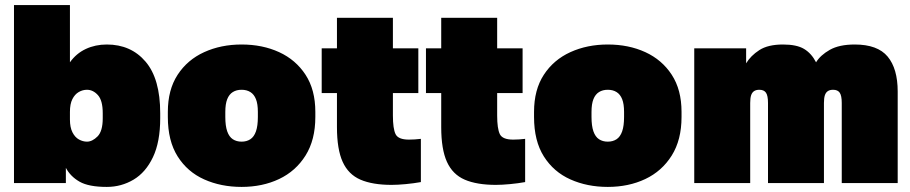

<svg xmlns="http://www.w3.org/2000/svg" viewBox="-20 -720 3580 755"><path d="M400 15Q329 15 293 -5.5Q257 -26 239 -60V0H35V-700H255V-475Q280 -510 317.5 -527.5Q355 -545 400 -545Q495 -545 552.5 -477.5Q610 -410 610 -275V-255Q610 -162 581.5 -102Q553 -42 505 -13.5Q457 15 400 15ZM322 -163Q343 -163 363.5 -183.5Q384 -204 384 -255V-275Q384 -325 365 -346Q346 -367 322 -367Q305 -367 289.5 -358Q274 -349 264.5 -330Q255 -311 255 -280V-250Q255 -219 265 -199.5Q275 -180 290.5 -171.5Q306 -163 322 -163Z M930 15Q849 15 783 -14.5Q717 -44 678.5 -105Q640 -166 640 -260V-280Q640 -367 678.5 -426Q717 -485 783 -515Q849 -545 930 -545Q1012 -545 1077.5 -515Q1143 -485 1181.5 -426Q1220 -367 1220 -280V-260Q1220 -170 1181.5 -108.5Q1143 -47 1077.5 -16Q1012 15 930 15ZM930 -163Q950 -163 964.5 -172.5Q979 -182 986.5 -203.5Q994 -225 994 -260V-280Q994 -311 986.5 -330Q979 -349 964.5 -358Q950 -367 930 -367Q910 -367 895.5 -358Q881 -349 873.5 -330Q866 -311 866 -280V-260Q866 -225 873.5 -203.5Q881 -182 895.5 -172.5Q910 -163 930 -163Z M1520 7Q1445 7 1397.5 -13.5Q1350 -34 1327.5 -83.5Q1305 -133 1305 -220V-354H1245V-530H1305V-650H1525V-530H1625V-354H1525V-266Q1525 -214 1535.5 -192.5Q1546 -171 1588 -171Q1611 -171 1635 -174V-4Q1607 1 1575.5 4Q1544 7 1520 7Z M1930 7Q1855 7 1807.5 -13.5Q1760 -34 1737.5 -83.5Q1715 -133 1715 -220V-354H1655V-530H1715V-650H1935V-530H2035V-354H1935V-266Q1935 -214 1945.5 -192.5Q1956 -171 1998 -171Q2021 -171 2045 -174V-4Q2017 1 1985.5 4Q1954 7 1930 7Z M2370 15Q2289 15 2223 -14.5Q2157 -44 2118.5 -105Q2080 -166 2080 -260V-280Q2080 -367 2118.5 -426Q2157 -485 2223 -515Q2289 -545 2370 -545Q2452 -545 2517.5 -515Q2583 -485 2621.5 -426Q2660 -367 2660 -280V-260Q2660 -170 2621.5 -108.5Q2583 -47 2517.5 -16Q2452 15 2370 15ZM2370 -163Q2390 -163 2404.5 -172.5Q2419 -182 2426.5 -203.5Q2434 -225 2434 -260V-280Q2434 -311 2426.5 -330Q2419 -349 2404.5 -358Q2390 -367 2370 -367Q2350 -367 2335.5 -358Q2321 -349 2313.5 -330Q2306 -311 2306 -280V-260Q2306 -225 2313.5 -203.5Q2321 -182 2335.5 -172.5Q2350 -163 2370 -163Z M2710 0V-530H2914V-471Q2932 -501 2966 -523Q3000 -545 3059 -545Q3113 -545 3142 -527.5Q3171 -510 3189 -475Q3206 -503 3243 -524Q3280 -545 3341 -545Q3431 -545 3470.5 -497.5Q3510 -450 3510 -360V0H3290V-315Q3290 -344 3282 -355.5Q3274 -367 3256 -367Q3243 -367 3235 -361.5Q3227 -356 3223.5 -345Q3220 -334 3220 -315V0H3000V-315Q3000 -344 2992 -355.5Q2984 -367 2966 -367Q2953 -367 2945 -361.5Q2937 -356 2933.5 -345Q2930 -334 2930 -315V0Z"/></svg>

Font: Golos Text Black
Style: Regular
Weight: 900
Designer: A.Korolkova, Vitaly Kuzmin
Foundry: ParaType Ltd
Version: Version 2.004